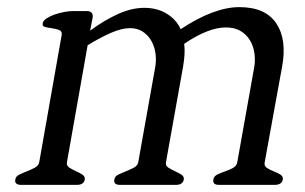

<svg xmlns="http://www.w3.org/2000/svg" viewBox="-20 -519 856 539"><path d="M774 -15Q771 0 751 0H595Q576 0 579 -15Q580 -24 590 -29Q600 -34 612 -38Q624 -42 634 -47.5Q644 -53 646 -63L694 -332Q697 -352 694 -371.5Q691 -391 681 -407Q671 -423 654.5 -432.5Q638 -442 614 -442Q565 -442 497 -396Q499 -382 498 -366Q497 -350 494 -332L446 -64Q444 -54 452.5 -48.5Q461 -43 471 -38.5Q481 -34 489 -29Q497 -24 496 -15Q493 0 474 0H317Q298 0 301 -15Q302 -24 312.5 -29Q323 -34 334.5 -38.5Q346 -43 356 -48.5Q366 -54 368 -63L416 -332Q419 -350 416.5 -369Q414 -388 405 -404Q396 -420 381 -430Q366 -440 345 -440Q322 -440 292 -427Q262 -414 226 -392L168 -64Q166 -54 174.5 -48.5Q183 -43 193 -38.5Q203 -34 211 -29Q219 -24 218 -15Q215 0 196 0H40Q20 0 23 -15Q24 -24 34.5 -29Q45 -34 56.5 -38.5Q68 -43 78 -48.5Q88 -54 90 -63L153 -420Q155 -431 146.5 -434.5Q138 -438 127 -439.5Q116 -441 107 -443Q98 -445 100 -454Q101 -461 111 -467.5Q121 -474 134 -478.5Q147 -483 161 -485.5Q175 -488 185 -488H223Q243 -488 240 -469L233 -433Q274 -463 312 -480Q350 -497 385 -497Q422 -497 449 -480Q476 -463 487 -437Q581 -499 652 -499Q725 -499 755.5 -453.5Q786 -408 772 -332L723 -63Q721 -53 729.5 -47.5Q738 -42 748.5 -38Q759 -34 767 -29Q775 -24 774 -15Z"/></svg>

Font: Jura
Style: Italic
Weight: 400
Designer: Ed Merritt
Foundry: Ten by Twenty
Version: Version 1.007